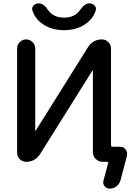

<svg xmlns="http://www.w3.org/2000/svg" viewBox="-20 -965 790 1145"><path d="M458 -906Q485 -945 514 -945Q532 -945 544 -932Q556 -919 551 -903Q535 -851 484 -818Q433 -785 362 -785Q291 -785 240 -818Q189 -851 173 -903Q168 -919 180 -932Q192 -945 210 -945Q241 -945 266 -906Q297 -860 362 -860Q427 -860 458 -906ZM136 0Q114 0 98 -16Q82 -32 82 -54V-676Q82 -698 98 -714Q114 -730 136 -730Q158 -730 174 -714Q190 -698 190 -676V-186Q190 -185 191 -185Q193 -185 193 -186L505 -684Q535 -730 588 -730Q610 -730 626 -714Q642 -698 642 -676V-99Q642 -90 650 -90H695Q717 -90 729.5 -73Q742 -56 737 -35L698 112Q692 133 674 146.5Q656 160 634 160Q615 160 603.5 145Q592 130 597 112L625 8Q627 0 619 0H591Q568 0 551 -17Q534 -34 534 -57V-544Q534 -545 533 -545Q531 -545 531 -544L219 -46Q189 0 136 0Z"/></svg>

Font: Rounded Mplus 1c Medium
Style: Regular
Weight: 500
Version: Version 1.059.20150529